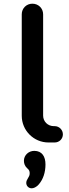

<svg xmlns="http://www.w3.org/2000/svg" viewBox="-20 -771 371 1039"><path d="M213.4 -693.4C213.4 -726.1 188 -751 155.3 -751C123 -751 97.7 -726.1 97.7 -693.4V-144.5C97.7 -64.9 162.6 0 242.2 0H275.9C300.8 0 320.3 -19.5 320.3 -43.9C320.3 -67.9 300.8 -88.4 275.9 -88.4H271C238.8 -88.4 213.4 -113.3 213.4 -145.5ZM127 139.2C139.6 149.9 140.6 156.7 140.6 168C140.6 188.5 122.1 198.2 122.1 218.8C122.1 234.4 134.3 248 151.4 248C161.1 248 176.8 242.7 190.9 225.6C213.4 199.2 226.1 162.1 226.1 118.7C226.1 76.7 208 45.4 165.5 45.4C135.3 45.4 109.4 68.4 109.4 99.1C109.4 114.3 115.2 128.9 127 139.2Z"/></svg>

Font: Supermercado One
Style: Regular
Weight: 400
Designer: James Grieshaber
Foundry: James Grieshaber
Version: Version 1.002